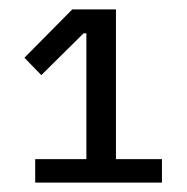

<svg xmlns="http://www.w3.org/2000/svg" viewBox="-20 -718 399 409"><path d="M55 -329V-379H164V-647H158L68 -558L32 -595L134 -698H227V-379H325V-329Z"/></svg>

Font: IBM Plex Sans Thai Looped
Style: Regular
Weight: 400
Designer: Mike Abbink, Paul van der Laan, Pieter van Rosmalen, Ben Mitchell, Mark Frömberg
Foundry: Bold Monday
Version: Version 1.1